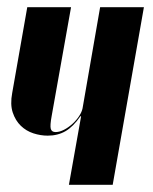

<svg xmlns="http://www.w3.org/2000/svg" viewBox="-20 -515 426 535"><path d="M204 -191Q184 -162 162.5 -149.5Q141 -137 113 -137Q93 -137 73 -143.5Q53 -150 38 -164.5Q23 -179 15.5 -201.5Q8 -224 14 -256L56 -495H178L124 -192Q119 -165 121.5 -156Q124 -147 135 -147Q146 -147 158.5 -153.5Q171 -160 182 -170Q193 -180 200.5 -191.5Q208 -203 210 -213L259 -495H381L294 0H172L206 -191Z"/></svg>

Font: Moniqa Black Ita Display
Style: Italic
Weight: 900
Italic angle: -10°
Designer: Rajesh Rajput
Foundry: Rajesh Rajput
Version: Version 1.000